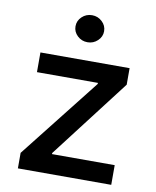

<svg xmlns="http://www.w3.org/2000/svg" viewBox="-85 -821 720 887"><g transform="rotate(10 275.5 -378.0)"><path d="M60 0V-72.8L355.5 -448.2V-453.1H69.6V-545.5H487.9V-468L203.8 -97.3V-92.3H497.9V0ZM275.2 -629.6Q247.5 -629.6 227.8 -648.3Q208.1 -666.9 208.1 -692.8Q208.1 -719.1 227.8 -737.7Q247.5 -756.4 275.2 -756.4Q302.6 -756.4 322.4 -737.7Q342.3 -719.1 342.3 -692.8Q342.3 -666.9 322.4 -648.3Q302.6 -629.6 275.2 -629.6Z"/></g></svg>

Font: Inter Zeller Medium
Style: Regular
Weight: 500
Designer: Rasmus Andersson; Joe Bland
Foundry: zeller
Version: Version 3.015;git-dec3a8cb1